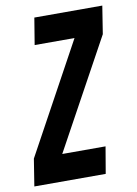

<svg xmlns="http://www.w3.org/2000/svg" viewBox="-113 -754 576 808"><g transform="rotate(-10 175.0 -350.0)"><path d="M-32.4 0 -14 -115.8 242.6 -585.8H72.2L91 -700H381.4L362.6 -581L107 -114.2H292L272.6 0Z"/></g></svg>

Font: Georama ExtraCondensed Thin
Style: Italic
Weight: 100
Width: 2
Italic angle: -9°
Designer: Jean-Baptiste Levee
Foundry: Production Type
Version: Version 1.001